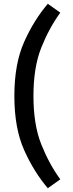

<svg xmlns="http://www.w3.org/2000/svg" viewBox="-20 -867 386 1016"><path d="M56 -359Q56 -529 107.5 -644.5Q159 -760 233 -847L299 -800Q240 -719 198.5 -615Q157 -511 157 -359Q157 -207 198.5 -103Q240 1 299 82L233 129Q159 42 107.5 -73.5Q56 -189 56 -359Z"/></svg>

Font: Biryani
Style: Regular
Weight: 400
Designer: Dan Reynolds and Mathieu Réguer
Foundry: Dan Reynolds and Mathieu Réguer
Version: Version 1.004; ttfautohint (v1.1) -l 5 -r 5 -G 72 -x 0 -D la